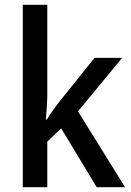

<svg xmlns="http://www.w3.org/2000/svg" viewBox="-20 -780 547 800"><path d="M177 -386V-760H75V0H177V-190L235 -245L383 0H501L305 -316L489 -539H374L228 -357C212 -337 187 -302 175 -282H171C174 -314 177 -356 177 -386Z"/></svg>

Font: Noto Sans Lao SemiCondensed Medium
Style: Regular
Weight: 500
Width: 4
Designer: Monotype Design Team
Foundry: Monotype Imaging Inc.
Version: Version 2.003